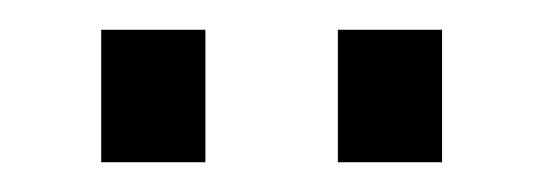

<svg xmlns="http://www.w3.org/2000/svg" viewBox="-20 -727 365 129"><path d="M48 -618V-707H118V-618ZM207 -618V-707H277V-618Z"/></svg>

Font: Geist Light
Style: Regular
Weight: 400
Designer: Basement.studio, Andrés Briganti, Mateo Zaragoza
Foundry: Basement.studio, Vercel, Andrés Briganti, Guido Ferreyra, Mateo Zaragoza
Version: Version 1.401